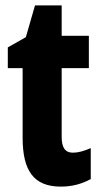

<svg xmlns="http://www.w3.org/2000/svg" viewBox="-20 -683 374 713"><path d="M251 -116C221 -116 209 -136 209 -175V-430H310V-550H209V-663H110L76 -545L9 -507V-430H64V-172C64 -49 105 10 206 10C248 10 284 0 317 -18V-133C292 -122 270 -116 251 -116Z"/></svg>

Font: Noto Sans Thai Looped ExtraCondensed ExtraBold
Style: Regular
Weight: 800
Width: 2
Designer: Sasikarn Vongin, Ben Mitchell
Foundry: The Fontpad Ltd
Version: Version 1.001